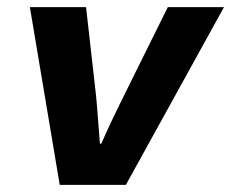

<svg xmlns="http://www.w3.org/2000/svg" viewBox="-20 -520 650 540"><path d="M148 0 64 -500H222L248 -270Q252 -239 261 -116H265Q290 -174 338 -270L452 -500H610L334 0Z"/></svg>

Font: TypoPRO Source Code Pro
Style: Italic
Weight: 900
Italic angle: -11°
Monospace: yes
Designer: Paul D. Hunt, Teo Tuominen
Foundry: Adobe Systems Incorporated
Version: Version 1.030;PS 1.0;hotconv 1.0.84;makeotf.lib2.5.63406